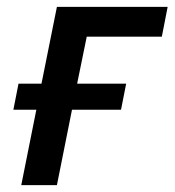

<svg xmlns="http://www.w3.org/2000/svg" viewBox="-20 -540 509 560"><path d="M42 0 86 -220H19L34 -296H101L146 -520H469L452 -433H233L205 -296H348L333 -220H190L146 0Z"/></svg>

Font: IBM Plex Sans Medium
Style: Italic
Weight: 500
Italic angle: -11.31°
Designer: Mike Abbink, Paul van der Laan, Pieter van Rosmalen
Foundry: Bold Monday
Version: Version 3.201